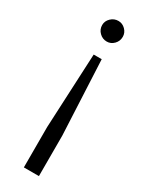

<svg xmlns="http://www.w3.org/2000/svg" viewBox="-195 -565 627 808"><g transform="rotate(30 119.0 -160.5)"><path d="M140.1 -352.1 157.2 9.8V206.1H84V9.8L101.1 -352.1ZM69.8 -478Q69.8 -497.6 85 -512.2Q100.1 -526.9 121.1 -526.9Q140.6 -526.9 155.3 -512.2Q169.9 -497.6 169.9 -478Q169.9 -456.5 155.3 -441.7Q140.6 -426.8 121.1 -426.8Q100.1 -426.8 85 -441.7Q69.8 -456.5 69.8 -478Z"/></g></svg>

Font: Lumene Sans Condensed
Style: Regular
Weight: 400
Width: 3
Designer: Deni Anggara
Version: Version 1.003;Glyphs 3.1.2 (3151)